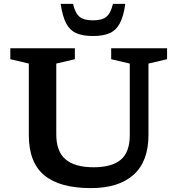

<svg xmlns="http://www.w3.org/2000/svg" viewBox="-20 -955 911 986"><path d="M646.5 -262V-628.5L551 -651V-707H838V-651L742.5 -628.5V-263Q742.5 -126 666 -57.5Q589.5 11 446.5 11Q287 11 207.5 -54.8Q128 -120.5 128 -261.5V-628.5L33 -651V-707H364.5V-651L269 -628.5V-265.5Q269 -176.5 317 -136.2Q365 -96 461.5 -96Q554 -96 600.2 -134.8Q646.5 -173.5 646.5 -262ZM457.5 -850.5Q503.5 -850.5 526 -868.5Q548.5 -886.5 560 -935H623.5Q614.5 -870.5 595 -834.5Q575.5 -798.5 542 -784.2Q508.5 -770 457.5 -770Q406.5 -770 373 -784.2Q339.5 -798.5 320.2 -834.5Q301 -870.5 291.5 -935H355Q366.5 -886.5 389 -868.5Q411.5 -850.5 457.5 -850.5Z"/></svg>

Font: Newsreader Caption Medium
Style: Regular
Weight: 500
Designer: Hugues Gentile
Foundry: Production Type
Version: Version 1.001